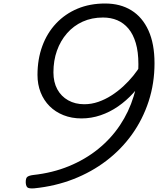

<svg xmlns="http://www.w3.org/2000/svg" viewBox="-20 -1062 902 1096"><path d="M580 -1042Q667 -1042 730 -1003Q793 -964 827.5 -888Q862 -812 862 -701Q862 -586 828.5 -483.5Q795 -381 734 -295.5Q673 -210 588 -145Q503 -80 399 -39.5Q295 1 176 13Q151 15 140 10Q129 5 127 -18Q126 -45 136 -52.5Q146 -60 169 -63Q280 -75 373.5 -113.5Q467 -152 540.5 -211.5Q614 -271 665 -347.5Q716 -424 743 -512.5Q770 -601 770 -696Q770 -766 755 -816.5Q740 -867 713 -899Q686 -931 649.5 -946.5Q613 -962 568 -962Q504 -962 452 -938.5Q400 -915 362.5 -872Q325 -829 305 -772.5Q285 -716 285 -649Q285 -593 307 -552.5Q329 -512 369 -489.5Q409 -467 461 -467Q502 -467 541 -480.5Q580 -494 616 -517Q652 -540 683.5 -569Q715 -598 740.5 -629.5Q766 -661 783 -690L810 -626Q780 -574 740.5 -530.5Q701 -487 654 -454.5Q607 -422 554 -404Q501 -386 445 -386Q389 -386 342.5 -404.5Q296 -423 263 -456Q230 -489 212 -534.5Q194 -580 194 -634Q194 -724 221.5 -799Q249 -874 300.5 -928.5Q352 -983 422.5 -1012.5Q493 -1042 580 -1042Z"/></svg>

Font: Playwrite IN
Style: Regular
Weight: 400
Designer: Veronika Burian, José Scaglione
Foundry: TypeTogether
Version: Version 1.002